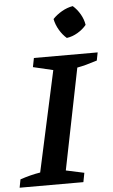

<svg xmlns="http://www.w3.org/2000/svg" viewBox="-81 -938 576 978"><g transform="rotate(-5 207.0 -449.0)"><path d="M-21 0 -13 -42Q40 -60 90 -68L202 -582L100 -606L109 -652H435L427 -611Q396 -601 371.5 -594.5Q347 -588 325 -584L221 -67L314 -47L305 0ZM329 -898Q351 -879 366.5 -852Q382 -825 386 -797Q368 -775 341 -759Q314 -743 285 -739Q264 -757 248 -784Q232 -811 226 -841Q246 -862 273 -877.5Q300 -893 329 -898Z"/></g></svg>

Font: Piazzolla SemiBold
Style: Italic
Weight: 600
Italic angle: -11.3°
Designer: Juan Pablo del Peral
Foundry: Huerta Tipografica
Version: Version 1.330